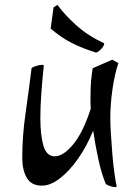

<svg xmlns="http://www.w3.org/2000/svg" viewBox="-20 -737 551 785"><path d="M450 28Q443 28 430.5 24Q418 20 412 14Q395 -27 382 -86.5Q369 -146 361 -203Q334 -137 298 -86.5Q262 -36 224 -7Q186 22 151 22Q108 22 89.5 -10Q71 -42 71 -91Q71 -180 84 -270.5Q97 -361 109 -458Q115 -464 130 -468Q145 -472 152 -472Q159 -472 159 -468Q153 -411 149 -356Q145 -301 145 -255Q145 -185 157.5 -141.5Q170 -98 204 -98Q239 -98 279.5 -147Q320 -196 351 -293Q350 -305 350 -315Q350 -325 350 -333Q350 -382 352.5 -407.5Q355 -433 359 -458L439 -493L464 -479Q449 -435 440 -373Q431 -311 431 -255Q431 -228 433.5 -188Q436 -148 439.5 -105.5Q443 -63 448 -27.5Q453 8 457 25Q457 28 450 28ZM373 -522Q318 -539 275 -560.5Q232 -582 187 -620L199 -707L215 -717Q244 -677 291.5 -634Q339 -591 406 -560Q406 -549 393 -536Q380 -523 373 -522Z"/></svg>

Font: Julee
Style: Regular
Weight: 400
Designer: Julian Tunni
Foundry: Julian Tunni
Version: Version 1.002; ttfautohint (v1.8.4.7-5d5b);gftools[0.9.23]